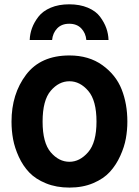

<svg xmlns="http://www.w3.org/2000/svg" viewBox="-20 -849 641 887"><path d="M117.2 -664.1Q118.2 -692.4 127.9 -719.2Q137.7 -746.1 157.7 -772Q177.7 -797.9 214.4 -813.5Q251 -829.1 299.8 -829.1Q348.6 -829.1 385.7 -813.5Q422.9 -797.9 442.4 -771.5Q461.9 -745.1 471.2 -718.8Q480.5 -692.4 481.4 -664.1H378.9Q376 -696.3 355.5 -717.8Q335 -739.3 299.8 -739.3Q264.6 -739.3 244.1 -717.8Q223.6 -696.3 220.7 -664.1ZM176.8 -287.1Q176.8 -189.5 214.4 -145.5Q252 -101.6 300.8 -101.6Q348.6 -101.6 387.2 -146Q425.8 -190.4 425.8 -287.1Q425.8 -384.8 387.7 -429.2Q349.6 -473.6 300.8 -473.6Q252 -473.6 214.4 -429.7Q176.8 -385.7 176.8 -287.1ZM33.2 -287.1Q33.2 -415 100.6 -503.9Q168 -592.8 300.8 -592.8Q390.6 -592.8 453.1 -547.9Q515.6 -502.9 542 -436Q568.4 -369.1 568.4 -287.1Q568.4 -248 561.5 -209.5Q554.7 -170.9 535.6 -128.9Q516.6 -86.9 487.8 -55.2Q459 -23.4 410.6 -2.9Q362.3 17.6 300.8 17.6Q240.2 17.6 192.4 -2Q144.5 -21.5 115.2 -52.2Q85.9 -83 66.9 -124.5Q47.9 -166 40.5 -205.6Q33.2 -245.1 33.2 -287.1Z"/></svg>

Font: Gothic A1 ExtraBold
Style: Regular
Weight: 800
Designer: HanYang I&C Co.,Ltd.
Foundry: HanYang I&C Co.,Ltd.
Version: Version 2.50